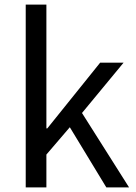

<svg xmlns="http://www.w3.org/2000/svg" viewBox="-20 -816 592 836"><path d="M92 0V-796H182V-257H186L416 -543H518L337 -324L542 0H443L284 -262L182 -143V0Z"/></svg>

Font: Noto Sans TC Thin
Style: Regular
Weight: 400
Version: Version 2.004-H2;hotconv 1.0.118;makeotfexe 2.5.65603